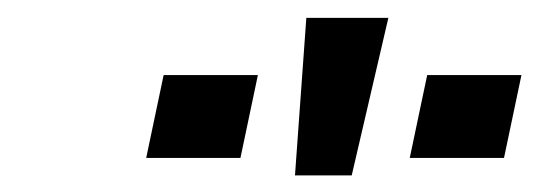

<svg xmlns="http://www.w3.org/2000/svg" viewBox="-20 -794 640 220"><path d="M469.5 -708H577.5L557.5 -613H449.5ZM167.5 -708H275.5L255.5 -613H147.5ZM425 -773.5 383 -593H318L331 -773.5Z"/></svg>

Font: JuliaMono BoldItalic
Style: Regular
Weight: 700
Italic angle: -9°
Monospace: yes
Designer: cormullion
Foundry: corm
Version: Version 0.049; ttfautohint (v1.8.4)